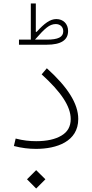

<svg xmlns="http://www.w3.org/2000/svg" viewBox="-20 -854 531 1107"><path d="M89.4 -625.5V-596.2H249.5C331.5 -596.2 372.6 -622.6 372.6 -675.3C372.6 -715.8 345.2 -744.1 304.7 -744.1C269 -744.1 235.8 -719.2 191.4 -670.4H186.5V-834H157.7V-625.5ZM181.6 -625.5C210.4 -658.7 232.9 -682.1 250 -695.3C266.6 -708.5 283.7 -715.3 301.3 -715.3C327.1 -715.3 344.7 -698.7 344.7 -673.8C344.7 -640.1 315.4 -625.5 249.5 -625.5ZM431.2 -168C431.2 -257.3 368.7 -353.5 250 -460.4L220.2 -425.3C332 -323.7 387.7 -241.2 387.7 -167.5C387.7 -125 370.1 -93.3 334.5 -72.3C298.8 -50.8 250.5 -40 188.5 -40C150.9 -40 113.3 -43.9 70.3 -55.2L60.1 -12.2C104.5 -0.5 146.5 4.4 188 4.4C306.2 4.4 431.2 -37.6 431.2 -168ZM188.5 232.9 241.7 179.7 188.5 127 135.7 179.7Z"/></svg>

Font: Estedad ExtraLight
Style: Regular
Weight: 200
Designer: Amin Abedi
Version: Version 7.3